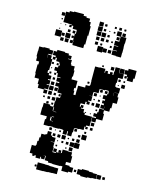

<svg xmlns="http://www.w3.org/2000/svg" viewBox="-141 -867 922 1169"><g transform="rotate(15 319.5 -283.0)"><path d="M591 -464H577V-478H589V-488H571V-514H589V-526H639V-476H632V-453H596V-476H591ZM212 -63H176V-99H212V-97H226V-99H212V-122H206V-99H182V-118H141V-164H143V-192H185V-184H206V-219H209V-246H231V-254H233V-274H207V-302H205V-310H183V-332H202V-339H182V-363H202V-367H180V-388H171V-400H153V-422H171V-434H177V-448H171V-457H150V-477H142V-463H126V-479H140V-488H121V-514H140V-525H188V-521H214V-511H234V-491H217V-488H241V-462H245V-455H268V-430H273V-392H269V-374H307V-328H299V-311H304V-287H317V-318H318V-347H362V-363H386V-369H389V-395H388V-425V-455V-487H416V-489H452V-465H456V-479H472V-465H486V-479H502V-465H508V-487H510V-515H538V-487H540V-486H569V-456H541V-424H537V-400H543V-397H570V-365H543V-364H567V-341H574V-301H549V-266H542V-243H509V-222H515V-180H477V-158H451V-184H473V-191H454V-211H473V-222H479V-246H506V-266H505V-250H483V-272H499V-282H485V-300H499V-309H482V-333H502V-343H508V-362H505V-365H483V-362H450V-335H422V-333H418V-307H400V-306H419V-276H400V-270H413V-252H395V-265H387V-248H361V-264V-244H360V-227H366V-239H382V-223H370V-218H391V-198H401V-186H419V-165V-186H449V-156H428H449V-126H428V-118H441V-104H427V-117H420V-95H392V-93H365V-90H361V-64H332H357V-38H331V-63H326V-39H302V-63H296V-65H272V-63H236V-65H212ZM145 -250H123V-271H84V-294H77V-326H49V-353H46V-409H51V-428H31V-454H27V-488H28V-517H55V-520H93V-514H117V-488H93V-483H116V-462H125V-420H123V-392H117V-375H128V-363H146V-339H131V-334H147V-308H131V-304H147V-278H124V-272H145ZM568 -487H540V-515H568ZM504 -491H484V-511H504ZM439 -496H429V-506H439ZM92 -463V-482H91V-463ZM561 -434H547V-448H561ZM170 -435H158V-447H170ZM140 -435H128V-447H140ZM589 -436H579V-446H589ZM595 -400H573V-422H595ZM557 -408H551V-414H557ZM137 -408H131V-414H137ZM380 -375H368V-387H380ZM140 -375H128V-387H140ZM170 -375H158V-387H170ZM541 -343V-362H540V-343ZM472 -343H456V-359H472ZM502 -343H486V-359H502ZM171 -344H157V-358H171ZM174 -311H154V-331H174ZM443 -312H425V-330H443ZM467 -318H461V-324H467ZM177 -278H151V-304H177ZM204 -281H184V-301H204ZM470 -285H458V-297H470ZM438 -287H430V-295H438ZM476 -249H452V-273H476ZM175 -250H153V-272H175ZM442 -253H426V-269H442ZM201 -254H187V-268H201ZM231 -255H218V-268H231ZM204 -221H184V-241H204ZM172 -223H156V-239H172ZM469 -226H459V-236H469ZM139 -226H129V-236H139ZM171 -194H157V-208H171ZM200 -195H188V-207H200ZM437 -198H431V-204H437ZM407 -198H401V-204H407ZM211 -160V-183H207V-160ZM213 -156H231V-158H213ZM474 -131H454V-151H474ZM213 -123H226V-126H213ZM472 -103H456V-119H472ZM382 -73H366V-89H382ZM440 -75H428V-87H440ZM449 -36H419V-66H449ZM232 -43H216V-59H232ZM411 -44H397V-58H411ZM289 -46H279V-56H289ZM257 -48H251V-54H257ZM171 136H157V124H139V74H163V68H166V41H172V17H178V-7H203V-12H212V-33H236V-12H245V-5H268V23H245V25H268V52H271V81H272V84H293V79H274V59H294V78H320V77H306V61H322V75H328V53H360V75V55H388V78H395V120H368V123H367V138H395V144H419V174H395V180H353V152H339V154H289V152H261V144H239V117H225V118H235V140H213V130H208V143H180V130H171ZM326 -9H302V-33H326ZM414 -11H394V-31H414ZM293 -12H275V-30H293ZM262 -13H246V-29H262ZM381 -14H367V-28H381ZM348 -17H340V-25H348ZM420 25H388V-7H420ZM387 22H361V-4H387ZM352 17H336V1H352ZM320 15H308V3H320ZM287 12H281V6H287ZM385 50H363V28H385ZM289 44H279V34H289ZM348 43H340V35H348ZM516 181H472V175H448V143H472V137H516V141H542V144H569V174H542V177H516ZM597 172H571V146H597ZM622 167H606V151H622ZM441 166H427V152H441ZM246 211H202V167H246V168H275V170H303V171H332V207H303V208H275V210H246ZM200 195H188V183H200ZM218 -587H200V-605H217V-648H223V-669H222V-688V-673H196V-691H186V-679H172V-693H184V-697H160V-698H131V-728V-764H152V-773H178V-777H240V-767H260V-760H283V-740H293V-716H299V-656H294V-652H295V-600H289V-576H249V-577H220V-604H218ZM372 -733H346V-759H372ZM129 -736H109V-756H129ZM487 -738H471V-754H487ZM396 -739H382V-753H396ZM515 -740H503V-752H515ZM455 -740H443V-752H455ZM525 -580H493V-582H465V-610H492V-613H466V-639H492V-642H465V-670H491V-702H465V-730H493V-704H527V-668H525V-643H526V-609H525ZM373 -702H345V-730H373ZM519 -706H499V-726H519ZM396 -709H382V-723H396ZM454 -711H444V-721H454ZM123 -712H115V-720H123ZM422 -713H416V-719H422ZM402 -673H376V-699H402ZM372 -673H346V-699H372ZM488 -677H470V-695H488ZM426 -679H412V-693H426ZM152 -683H146V-689H152ZM121 -684H117V-688H121ZM493 -643V-668V-643ZM369 -646H349V-666H369ZM399 -646H379V-666H399ZM187 -648H171V-664H187ZM427 -648H411V-664H427ZM217 -648H201V-664H217ZM454 -651H444V-661H454ZM122 -653H116V-659H122ZM138 -607H100V-645H138ZM194 -611H164V-641H194ZM158 -617H140V-635H158ZM368 -617H350V-635H368ZM216 -619H202V-633H216ZM455 -620H443V-632H455ZM395 -620H383V-632H395ZM406 -579H372V-613H406ZM431 -584H407V-608H431ZM190 -585H168V-607H190ZM459 -586H439V-606H459ZM159 -586H139V-606H159Z"/></g></svg>

Font: Rubik Storm
Style: Regular
Weight: 400
Designer: Hubert and Fischer, NaN
Foundry: Hubert and Fischer, NaN
Version: Version 2.201